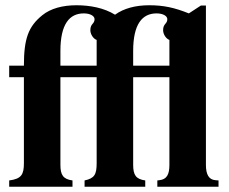

<svg xmlns="http://www.w3.org/2000/svg" viewBox="-20 -711 873 731"><path d="M348 -461H210V-517C210 -620 245 -660 299 -660C324 -660 340 -650 340 -638C340 -619 324 -622 324 -596C324 -580 336 -563 348 -559ZM625 -461H487V-517C487 -620 522 -660 576 -660C601 -660 617 -650 617 -638C617 -619 601 -622 601 -596C601 -580 613 -563 625 -559ZM812 0V-24L800 -25C775 -27 764 -47 764 -83V-690H745L699 -660C644 -682 603 -691 548 -691C496 -691 451 -679 418 -655C376 -681 323 -691 271 -691C219 -691 173 -679 141 -653C88 -610 71 -564 71 -461H15V-417H71V-90C71 -47 62 -30 15 -24V0H256V-24C220 -29 210 -45 210 -84V-417H348V-90C348 -47 340 -32 302 -24V0H533V-24C497 -29 487 -45 487 -84V-417H625V-83C625 -47 615 -28 587 -25L579 -24V0Z"/></svg>

Font: XITS
Style: Bold
Weight: 700
Designer: MicroPress Inc., with final additions and corrections provided by Coen Hoffman, Elsevier (retired)
Version: Version 1.302